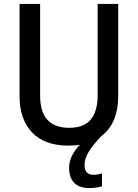

<svg xmlns="http://www.w3.org/2000/svg" viewBox="-20 -734 704 981"><path d="M412 109Q412 135 424 147Q436 159 456 159Q470 159 481.5 157Q493 155 501 152V218Q487 222 471.5 224.5Q456 227 438 227Q385 227 359 200Q333 173 333 123Q333 90 349 59.5Q365 29 388 6Q361 10 330 10Q208 10 144 -57Q80 -124 80 -242V-714H185V-247Q185 -162 222.5 -121.5Q260 -81 333 -81Q409 -81 444 -123.5Q479 -166 479 -248V-714H584V-241Q584 -175 562.5 -123Q541 -71 498 -39Q451 11 431.5 44.5Q412 78 412 109Z"/></svg>

Font: Noto Sans Telugu SemiCondensed Medium
Style: Regular
Weight: 500
Width: 4
Designer: Jelle Bosma - Monotype Design Team
Foundry: Monotype Imaging Inc.
Version: Version 2.005; ttfautohint (v1.8.4.7-5d5b)